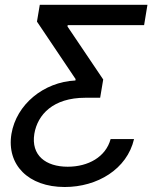

<svg xmlns="http://www.w3.org/2000/svg" viewBox="-20 -565 670 777"><path d="M522.4 -2.1H427.6C408 70.3 337 109.7 253.9 109.7C165.5 109.7 104.8 63.9 119 -23.8C132.1 -100.9 194.6 -169.4 325.3 -169.4H385.3L397.7 -243.3L253.2 -457.7L253.9 -463.4H563.2L576.7 -545.5H141L129.6 -477.6L285.9 -245L285.2 -239.3C156.2 -233 46.2 -142 26.3 -23.1C6 101.9 94.8 191.8 241.8 191.8C373.9 191.8 494 119.7 522.4 -2.1Z"/></svg>

Font: Margiela Sans Text
Style: Italic
Weight: 400
Italic angle: -9.39999°
Designer: Stefan Endress, Andreas Faust
Version: Version 1.100;FEAKit 1.0